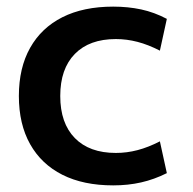

<svg xmlns="http://www.w3.org/2000/svg" viewBox="-20 -550 582 580"><path d="M322 10Q232 10 168.5 -22Q105 -54 71 -114.5Q37 -175 37 -260Q37 -345 71 -405.5Q105 -466 168.5 -498Q232 -530 322 -530Q367 -530 406.5 -521.5Q446 -513 484 -493L463 -397Q428 -415 395.5 -423.5Q363 -432 330 -432Q250 -432 206 -387Q162 -342 162 -260Q162 -178 206 -133Q250 -88 330 -88Q363 -88 395.5 -96.5Q428 -105 463 -123L484 -27Q446 -8 406.5 1Q367 10 322 10Z"/></svg>

Font: M PLUS 1 SemiBold
Style: Regular
Weight: 600
Designer: Coji Morishita
Foundry: UNDERFOREST DESIGN
Version: Version 1.001